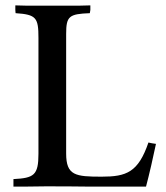

<svg xmlns="http://www.w3.org/2000/svg" viewBox="-20 -694 616 714"><path d="M532 -164C494 -53 450 -37 358 -37C261 -37 226 -41 226 -123V-568C226 -634 237 -642 314 -645L316 -657V-674C302 -674 290 -673 277 -673H76C63 -673 50 -674 37 -674V-657C37 -652 38 -648 38 -645C115 -640 123 -628 123 -553V-122C123 -42 106 -32 30 -28V0H68C96 0 124 -1 148 -1C198 -1 254 -1 316 0H523C534 -41 551 -115 560 -159C550 -160 541 -162 532 -164Z"/></svg>

Font: Sibila
Style: Regular
Weight: 400
Designer: Stefan Peev
Foundry: Context Ltd
Version: Version 1.000